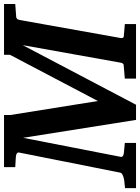

<svg xmlns="http://www.w3.org/2000/svg" viewBox="90 -824 711 976"><g transform="rotate(-90 446.0 -335.5)"><path d="M914 -614 847 -609Q836 -607 833 -592L741 -77Q739 -63 751 -62L812 -57V0H535V-57L605 -63Q613 -64 616 -79L705 -576L402 0H325L234 -574L137 -77Q135 -64 159.5 -61.5Q184 -59 208 -57V0H-22V-56Q-2 -58 17 -60Q54 -66 57 -81L159 -594Q162 -609 136 -611Q110 -613 85 -614V-671H350V-638L421 -194L656 -641V-671H914Z"/></g></svg>

Font: Apparatus SIL
Style: Bold Italic
Weight: 700
Italic angle: -11°
Version: Version 1.0